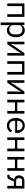

<svg xmlns="http://www.w3.org/2000/svg" viewBox="2491 -3059 768 5790"><g transform="rotate(90 2875.0 -164.0)"><path d="M85 -516H488V0H408V-446H165V0H85Z M658 -516H738V-432H742Q762 -481 800.5 -504.5Q839 -528 893 -528Q941 -528 980 -509Q1019 -490 1046.5 -455Q1074 -420 1088.5 -370Q1103 -320 1103 -258Q1103 -196 1088.5 -146Q1074 -96 1046.5 -61Q1019 -26 980 -7Q941 12 893 12Q788 12 742 -84H738V200H658ZM871 -60Q939 -60 978 -102.5Q1017 -145 1017 -214V-302Q1017 -371 978 -413.5Q939 -456 871 -456Q844 -456 819.5 -448.5Q795 -441 777 -428Q759 -415 748.5 -396.5Q738 -378 738 -357V-165Q738 -140 748.5 -120.5Q759 -101 777 -87.5Q795 -74 819.5 -67Q844 -60 871 -60Z M1238 -516H1316V-230L1308 -106H1312L1376 -216L1582 -516H1656V0H1578V-286L1586 -410H1582L1518 -300L1312 0H1238Z M1826 -516H2229V0H2149V-446H1906V0H1826Z M2399 -516H2477V-230L2469 -106H2473L2537 -216L2743 -516H2817V0H2739V-286L2747 -410H2743L2679 -300L2473 0H2399Z M2987 -516H3067V-301H3325V-516H3405V0H3325V-231H3067V0H2987Z M3769 12Q3716 12 3673.5 -7Q3631 -26 3600.5 -61.5Q3570 -97 3553.5 -146.5Q3537 -196 3537 -258Q3537 -319 3553.5 -369Q3570 -419 3600.5 -454.5Q3631 -490 3673.5 -509Q3716 -528 3769 -528Q3821 -528 3862 -509Q3903 -490 3932 -456.5Q3961 -423 3976.5 -377Q3992 -331 3992 -276V-238H3621V-214Q3621 -181 3631.5 -152.5Q3642 -124 3661.5 -103Q3681 -82 3709.5 -70Q3738 -58 3774 -58Q3823 -58 3859.5 -81Q3896 -104 3916 -147L3973 -106Q3948 -53 3895 -20.5Q3842 12 3769 12ZM3769 -461Q3736 -461 3709 -449.5Q3682 -438 3662.5 -417Q3643 -396 3632 -367.5Q3621 -339 3621 -305V-298H3906V-309Q3906 -378 3868.5 -419.5Q3831 -461 3769 -461Z M4124 -516H4204V-301H4462V-516H4542V0H4462V-231H4204V0H4124Z M4712 -516H4792V-301H5050V-516H5130V0H5050V-231H4792V0H4712Z M5254 -70H5311L5344 -146Q5355 -172 5371 -185.5Q5387 -199 5407 -202V-206Q5338 -212 5303 -251Q5268 -290 5268 -356Q5268 -431 5313 -473.5Q5358 -516 5437 -516H5665V0H5585V-198H5451L5397 -71Q5379 -29 5357.5 -14.5Q5336 0 5309 0H5254ZM5585 -266V-446H5449Q5404 -446 5379 -429Q5354 -412 5354 -372V-339Q5354 -299 5379 -282.5Q5404 -266 5449 -266Z"/></g></svg>

Font: IBMPlexSans
Style: Regular
Weight: 400
Designer: Mike Abbink, Paul van der Laan, Pieter van Rosmalen
Foundry: Bold Monday
Version: Version 3.1